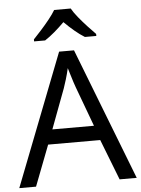

<svg xmlns="http://www.w3.org/2000/svg" viewBox="-62 -992 762 1039"><g transform="rotate(-5 319.5 -472.0)"><path d="M545 0 459 -221H176L91 0H0L279 -717H360L638 0ZM352 -517Q349 -525 342 -546Q335 -567 328.5 -589.5Q322 -612 318 -624Q311 -593 302 -563.5Q293 -534 287 -517L206 -301H432ZM362 -944Q374 -922 396.5 -894.5Q419 -867 443.5 -840.5Q468 -814 487 -795V-784H425Q399 -800 371 -823.5Q343 -847 316 -874Q289 -847 262 -824Q235 -801 209 -784H149V-795Q168 -815 191.5 -841Q215 -867 237 -894.5Q259 -922 272 -944Z"/></g></svg>

Font: Noto Sans Old North Arabian
Style: Regular
Weight: 400
Designer: Monotype Design Team
Foundry: Monotype Imaging Inc.
Version: Version 2.001; ttfautohint (v1.8.4.7-5d5b)